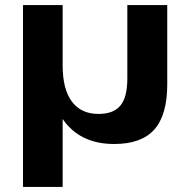

<svg xmlns="http://www.w3.org/2000/svg" viewBox="-20 -560 745 760"><path d="M642 -540V-226Q642 -105 591 -47.5Q540 10 432 10Q307 10 239.5 -73.5Q172 -157 172 -313L171 -382L228 -301Q228 -207 264.5 -158Q301 -109 370 -109Q429 -109 456.5 -142Q484 -175 484 -249V-540ZM228 -540V-162V180H71V-540Z"/></svg>

Font: Pathway Extreme 8pt Thin 12pt
Style: Bold
Weight: 700
Version: Version 1.001;gftools[0.9.26]